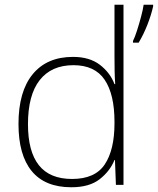

<svg xmlns="http://www.w3.org/2000/svg" viewBox="-20 -780 666 810"><path d="M281 10Q170 10 114 -58Q58 -126 58 -257Q58 -394 118 -467Q178 -540 288 -540Q358 -540 401.5 -506.5Q445 -473 463 -425H466Q464 -454 463.5 -484.5Q463 -515 463 -544V-760H501V0H469L465 -105H463Q444 -58 400.5 -24Q357 10 281 10ZM284 -25Q381 -25 422 -86.5Q463 -148 463 -260V-266Q463 -382 421.5 -443.5Q380 -505 290 -505Q197 -505 147.5 -442Q98 -379 98 -256Q98 -141 144 -83Q190 -25 284 -25ZM626 -753Q618 -717 602 -676Q586 -635 565 -600H541V-607Q549 -623 558 -651Q567 -679 575 -709Q583 -739 586 -760H626Z"/></svg>

Font: Noto Sans Thai ExtraLight
Style: Regular
Weight: 200
Designer: Monotype Design Team
Foundry: Monotype Imaging Inc.
Version: Version 2.001; ttfautohint (v1.8.4.7-5d5b)